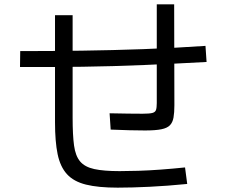

<svg xmlns="http://www.w3.org/2000/svg" viewBox="-20 -821 1040 883"><path d="M521 42Q432 42 375.5 28Q319 14 288 -20Q257 -54 245 -112Q233 -170 233 -259V-751H314V-279Q314 -200 320.5 -152Q327 -104 348.5 -78.5Q370 -53 413.5 -43.5Q457 -34 530 -34Q568 -34 616 -35.5Q664 -37 718.5 -41Q773 -45 831 -51L841 25Q750 34 668 38Q586 42 521 42ZM72 -513 73 -586Q217 -586 357.5 -588Q498 -590 638.5 -595Q779 -600 925 -610L930 -536Q785 -528 642.5 -522Q500 -516 358.5 -514Q217 -512 72 -513ZM647 -221Q618 -221 576 -222Q534 -223 489 -225L484 -300Q528 -299 569.5 -298.5Q611 -298 636 -298Q667 -298 680.5 -301.5Q694 -305 697.5 -315.5Q701 -326 701 -347V-801H781L782 -337Q782 -303 778 -280.5Q774 -258 761.5 -245Q749 -232 722 -226.5Q695 -221 647 -221Z"/></svg>

Font: Murecho Thin
Style: Regular
Weight: 400
Version: Version 1.010